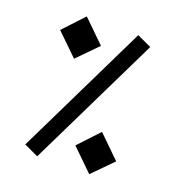

<svg xmlns="http://www.w3.org/2000/svg" viewBox="-130 -807 846 922"><g transform="rotate(20 293.0 -346.5)"><path d="M162.6 9.8 89.4 -24.4 419.9 -703.1 493.2 -668.9ZM426.8 4.9 316.9 -102.1 415 -207 527.3 -97.2ZM168.5 -491.2 58.6 -598.1 156.7 -703.1 269 -593.3Z"/></g></svg>

Font: CaskaydiaCove NFP
Style: Regular
Weight: 400
Designer: Aaron Bell
Foundry: Saja Typeworks
Version: Version 2111.001; VTT 6.35;Nerd Fonts 3.1.1